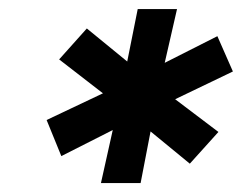

<svg xmlns="http://www.w3.org/2000/svg" viewBox="-20 -720 533 423"><path d="M202.4 -316.7 228.4 -433.5 115.1 -376.1 82.7 -455.6 206.8 -514.4 110.3 -589.1 171.3 -657.3 260.3 -584.5 283.4 -700H370L342.9 -581.6L458.9 -640.3L493.1 -562.5L365.9 -501.4L461.2 -429.3L398.2 -359.4L311.7 -430.4L289.8 -316.7Z"/></svg>

Font: Red Hat Display
Style: Italic
Weight: 300
Italic angle: -12°
Designer: Pentagram, MCKL
Foundry: Pentagram, MCKL
Version: Version 1.023